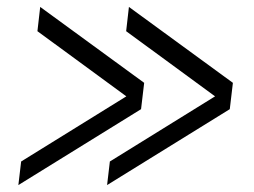

<svg xmlns="http://www.w3.org/2000/svg" viewBox="-20 -565 733 554"><path d="M289 -31 297 -99 607 -291 606 -283 344 -475 352 -545 652 -326 643 -250ZM33 -31 41 -99 351 -291 350 -283 88 -475 96 -545 396 -326 387 -250Z"/></svg>

Font: Inclusive Sans Light
Style: Italic
Weight: 300
Italic angle: -7°
Designer: Olivia King
Foundry: Olivia King
Version: Version 2.004